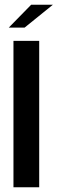

<svg xmlns="http://www.w3.org/2000/svg" viewBox="-20 -793 244 813"><path d="M37 -620H146V0H37ZM17 -676 112 -773H204L84 -676Z"/></svg>

Font: Smooch Sans
Style: Bold
Weight: 700
Designer: Robert E. Leuschke
Foundry: Robert E. Leuschke
Version: Version 1.010